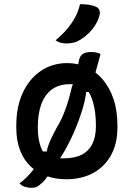

<svg xmlns="http://www.w3.org/2000/svg" viewBox="-20 -847 640 919"><path d="M461 -588Q454 -563 447.5 -538Q441 -513 434 -489.5Q427 -466 419 -443L428 -407H374L394 -420Q392 -394 385.5 -364.5Q379 -335 369 -306Q347 -238 315 -173Q283 -108 245 -57Q240 -51 233.5 -42.5Q227 -34 223 -28Q216 -14 208 -3Q200 8 191.5 18Q183 28 171 37Q163 45 153 48.5Q143 52 131 52Q122 52 113.5 50.5Q105 49 97.5 46.5Q90 44 84 40Q78 36 73 31Q91 18 107.5 1.5Q124 -15 139 -34Q154 -53 166 -72L174 -122H225L202 -107Q203 -123 208 -140.5Q213 -158 223.5 -180.5Q234 -203 251 -235Q274 -272 292 -320.5Q310 -369 324 -431Q329 -442 332.5 -452.5Q336 -463 339 -473Q345 -494 349.5 -514Q354 -534 357 -553Q361 -578 375.5 -588Q390 -598 415 -598Q422 -598 428 -597.5Q434 -597 439 -596Q444 -595 449.5 -593.5Q455 -592 461 -588ZM302 -545Q351 -545 394.5 -525.5Q438 -506 471 -467.5Q504 -429 523 -374Q542 -319 542 -246V-235Q542 -160 511.5 -104.5Q481 -49 426 -19Q371 11 297 11Q246 11 202.5 -4.5Q159 -20 126.5 -50.5Q94 -81 76 -127.5Q58 -174 58 -235V-246Q58 -337 89.5 -404Q121 -471 176 -508Q231 -545 302 -545ZM314 -444Q263 -444 229 -419.5Q195 -395 178 -349Q161 -303 161 -239V-233Q161 -195 170 -160Q179 -125 202 -98Q222 -93 240.5 -91Q259 -89 283 -89Q337 -89 371 -106.5Q405 -124 422 -158.5Q439 -193 439 -241V-248Q439 -308 426 -355.5Q413 -403 384 -436Q370 -441 353 -442.5Q336 -444 314 -444ZM363 -827Q388 -827 407 -824Q426 -821 441 -814Q453 -808 456.5 -796.5Q460 -785 456 -773Q450 -749 436 -727Q422 -705 404 -687.5Q386 -670 365 -657Q349 -647 333 -643Q317 -639 298 -639Q284 -639 270.5 -642.5Q257 -646 246 -654Q278 -681 300.5 -707.5Q323 -734 339 -763Q355 -792 363 -827Z"/></svg>

Font: Recursive Casual Medium
Style: Regular
Weight: 500
Version: Version 1.047